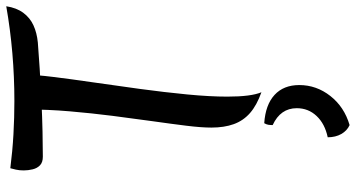

<svg xmlns="http://www.w3.org/2000/svg" viewBox="-282 -543 1138 614"><g transform="rotate(-90 287.0 -236.0)"><path d="M49 -729Q49 -743 51.5 -754Q54 -765 56 -772Q111 -765 164.5 -762Q218 -759 271 -759Q348 -759 424 -765.5Q500 -772 574 -785Q569 -752 553 -730.5Q537 -709 513 -698Q489 -687 458 -684Q422 -681 373.5 -678Q325 -675 272.5 -672.5Q220 -670 173 -669Q126 -668 93 -668Q75 -668 65.5 -677Q56 -686 52.5 -700.5Q49 -715 49 -729ZM355 -723Q355 -692 348 -635Q341 -578 330.5 -506Q320 -434 309.5 -356.5Q299 -279 292 -206.5Q285 -134 285 -78Q285 -2 299 31Q257 16 232.5 -5.5Q208 -27 197 -57.5Q186 -88 186 -129Q186 -161 192 -209.5Q198 -258 206.5 -318Q215 -378 223.5 -445Q232 -512 238 -582Q244 -652 244 -720ZM200 40Q259 44 290.5 73Q322 102 322 152Q322 207 287 251.5Q252 296 194 313Q176 305 165.5 286.5Q155 268 155 243Q198 234 223 207.5Q248 181 248 144Q248 92 194 67Q194 59 195 53Q196 47 200 40Z"/></g></svg>

Font: Merienda
Style: Regular
Weight: 400
Designer: Eduardo Rodriguez Tunni
Foundry: Eduardo Rodriguez Tunni
Version: Version 2.001